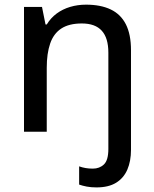

<svg xmlns="http://www.w3.org/2000/svg" viewBox="-20 -568 665 828"><path d="M396 240.2Q372.6 240.2 353.8 236.6Q335 232.9 321.3 228V149.4Q335 154.3 349.1 156.7Q363.3 159.2 380.4 159.2Q409.2 159.2 428.2 141.1Q447.3 123 447.3 74.2V-340.8Q447.3 -404.3 418.9 -435.5Q390.6 -466.8 333 -466.8Q277.3 -466.8 244.1 -444.8Q210.9 -422.9 196.3 -380.1Q181.6 -337.4 181.6 -275.4V0H83.5V-538.1H161.1L176.3 -462.4H181.6Q198.7 -490.7 224.6 -509.8Q250.5 -528.8 282.7 -538.3Q314.9 -547.9 351.1 -547.9Q414.1 -547.9 457.3 -527.3Q500.5 -506.8 522.7 -463.4Q544.9 -419.9 544.9 -351.1V78.1Q544.9 127 529.1 163.6Q513.2 200.2 480.5 220.2Q447.8 240.2 396 240.2Z"/></svg>

Font: Open Sans Medium
Style: Regular
Weight: 500
Designer: Monotype Design Team
Foundry: Monotype Imaging Inc.
Version: Version 3.000